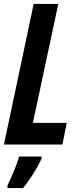

<svg xmlns="http://www.w3.org/2000/svg" viewBox="-22 -734 412 975"><path d="M-2 0H295L317 -110H145L274 -714H149ZM16 208V221H95C127 183 170 116 189 71V61H75C63 105 34 171 16 208Z"/></svg>

Font: Noto Sans ExtraCondensed
Style: Bold Italic
Weight: 700
Width: 2
Italic angle: -12°
Designer: Monotype Design Team
Foundry: Monotype Imaging Inc.
Version: Version 2.013